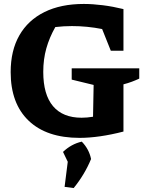

<svg xmlns="http://www.w3.org/2000/svg" viewBox="-20 -687 744 972"><path d="M383 11Q216 11 125 -76Q34 -163 34 -322Q34 -431 78 -508Q122 -585 205 -626Q288 -667 404 -667Q449 -667 500.5 -660.5Q552 -654 605 -641V-430H541L497 -540Q421 -555 344 -555Q302 -555 260 -550Q230 -497 214.5 -442Q199 -387 199 -323Q199 -208 248.5 -149.5Q298 -91 393 -91Q420 -91 451 -96L454 -257L343 -284V-341H685V-289Q668 -281 648 -273.5Q628 -266 605 -260V-21Q543 -5 487 3Q431 11 383 11ZM307 259 323 132 299 82Q341 42 394 30Q431 68 441 118Q409 196 353 265Z"/></svg>

Font: Piazzolla
Style: Bold
Weight: 700
Designer: Juan Pablo del Peral
Foundry: Huerta Tipografica
Version: Version 1.330